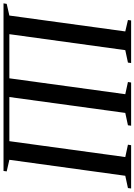

<svg xmlns="http://www.w3.org/2000/svg" viewBox="141 -930 783 1118"><g transform="rotate(90 533.0 -371.5)"><path d="M-6 0 -3 -18.5 65 -34 157.5 -709 91 -724.5 93.5 -743H341.5L339 -724.5L266.5 -709L173.5 -34H430.5L523 -709L452 -724.5L455 -743H706.5L704 -724.5L632 -709L539.5 -34H796.5L889 -709L817 -724.5L820 -743H1072L1069.5 -724.5L998 -709L905 -34L972.5 -18.5L970 0Z"/></g></svg>

Font: Merriweather 144pt
Style: Italic
Weight: 400
Italic angle: -7.8°
Version: Version 2.101